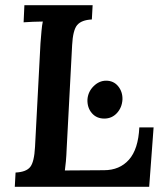

<svg xmlns="http://www.w3.org/2000/svg" viewBox="-20 -720 636 740"><path d="M37 0 40 -55Q81 -57 96.5 -76.5Q112 -96 115 -154L136 -553Q138 -578 140 -601Q142 -624 145 -637Q128 -637 106 -636Q84 -635 71 -634L74 -700H337L334 -645Q294 -643 277.5 -623.5Q261 -604 258 -546L237 -148Q236 -121 234 -98.5Q232 -76 230 -63L381 -64Q441 -64 477 -104.5Q513 -145 517 -229H572L555 0ZM389 -409Q418 -409 435.5 -387.5Q453 -366 452 -336Q450 -305 430.5 -284Q411 -263 382 -263Q352 -263 334 -284Q316 -305 317 -336Q319 -366 340.5 -387.5Q362 -409 389 -409Z"/></svg>

Font: Lora SemiBold
Style: Italic
Weight: 600
Italic angle: -3°
Designer: Olga Karpushina, Alexei Vanyashin (Cyrillic)
Foundry: Cyreal
Version: Version 3.011; ttfautohint (v1.8.4.7-5d5b)